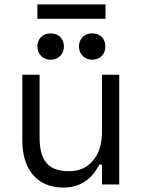

<svg xmlns="http://www.w3.org/2000/svg" viewBox="-20 -834 636 868"><path d="M441 -90H429Q376 14 267 14Q182 14 132 -40Q81 -97 81 -200V-496H159V-210Q159 -133 191 -96Q222 -60 292 -60Q361 -60 401 -109Q441 -156 441 -238V-496H519V0H441ZM440 -581Q423 -564 397 -564Q371 -564 354 -581Q337 -598 337 -624Q337 -650 354 -667Q370 -683 397 -683Q424 -683 440 -667Q456 -651 456 -624Q456 -597 440 -581ZM166 -667Q182 -683 209 -683Q236 -683 252 -667Q269 -650 269 -624Q269 -598 252 -581Q235 -564 209 -564Q183 -564 166 -581Q149 -598 149 -624Q149 -650 166 -667ZM457 -749H149V-814H457Z"/></svg>

Font: Rilu
Style: Regular
Weight: 500
Designer: Alí Sinisterra
Foundry: Alí Sinisterra
Version: 0.1